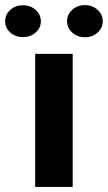

<svg xmlns="http://www.w3.org/2000/svg" viewBox="-81 -742 427 762"><path d="M207.5 -528.3V0H58.6V-528.3ZM-60.5 -657.7Q-60.5 -684.6 -40 -702.9Q-19.5 -721.2 10.3 -721.2Q39.6 -721.2 60.3 -702.9Q81.1 -684.6 81.1 -657.7Q81.1 -630.9 60.3 -612.8Q39.6 -594.7 10.3 -594.7Q-19.5 -594.7 -40 -612.8Q-60.5 -630.9 -60.5 -657.7ZM185.1 -657.7Q185.1 -684.6 205.6 -703.1Q226.1 -721.7 255.9 -721.7Q285.6 -721.7 306.2 -703.1Q326.7 -684.6 326.7 -657.7Q326.7 -631.3 306.2 -612.8Q285.6 -594.2 255.9 -594.2Q226.1 -594.2 205.6 -612.8Q185.1 -631.3 185.1 -657.7Z"/></svg>

Font: Roboto Condensed ExtraBold
Style: Regular
Weight: 800
Designer: Christian Robertson
Foundry: Google
Version: Version 3.008; 2023